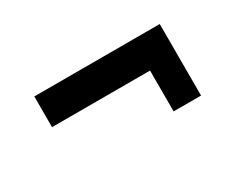

<svg xmlns="http://www.w3.org/2000/svg" viewBox="-47 -504 623 509"><g transform="rotate(-30 265.0 -249.5)"><path d="M457 -359V-140H373V-265H73V-359Z"/></g></svg>

Font: Changa Medium
Style: Regular
Weight: 500
Designer: Eduardo Rodriguez Tunni
Foundry: Eduardo Rodriguez Tunni
Version: Version 2.002; ttfautohint (v1.5) -l 8 -r 50 -G 150 -x 14 -H